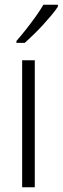

<svg xmlns="http://www.w3.org/2000/svg" viewBox="-20 -786 263 806"><path d="M126 0H73V-533H126ZM223 -758Q212 -741 195.5 -721.5Q179 -702 160 -681Q141 -660 121 -641Q101 -622 84 -606H49V-614Q71 -639 92 -666Q113 -693 131.5 -719Q150 -745 162 -766H223Z"/></svg>

Font: Noto Sans Bengali Condensed Light
Style: Regular
Weight: 300
Width: 3
Designer: Jelle Bosma - Monotype Design Team
Foundry: Monotype Imaging Inc.
Version: Version 2.003